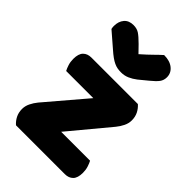

<svg xmlns="http://www.w3.org/2000/svg" viewBox="-219 -830 920 920"><g transform="rotate(45 240.5 -370.0)"><path d="M69 0Q53 -14 43.5 -33Q34 -52 34 -76Q34 -96 43.5 -115.5Q53 -135 67 -152L239 -354H55Q49 -365 43.5 -382Q38 -399 38 -419Q38 -454 53.5 -469.5Q69 -485 95 -485H410Q426 -471 435.5 -452Q445 -433 445 -409Q445 -389 435.5 -369.5Q426 -350 412 -333L244 -131H440Q446 -120 451.5 -103Q457 -86 457 -66Q457 -31 441.5 -15.5Q426 0 400 0ZM243 -656Q276 -685 295 -704Q314 -723 333 -740Q372 -740 395 -721.5Q418 -703 418 -674Q418 -654 407 -639Q396 -624 370 -603L325 -566Q307 -552 287.5 -543.5Q268 -535 246 -535Q232 -535 221 -537Q210 -539 198 -544.5Q186 -550 172 -560Q158 -570 140 -586L66 -650Q65 -655 64.5 -659Q64 -663 64 -668Q64 -699 80.5 -718.5Q97 -738 128 -738Q151 -738 167 -727.5Q183 -717 209 -691Z"/></g></svg>

Font: Baloo Bhaina
Style: Regular
Weight: 400
Designer: Manish Minz, Shuchita Grover and Ek Type
Foundry: Ek Type
Version: Version 1.443;PS 1.000;hotconv 16.6.51;makeotf.lib2.5.65220;